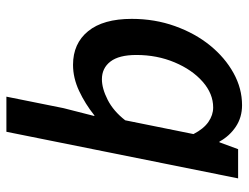

<svg xmlns="http://www.w3.org/2000/svg" viewBox="-106 -640 758 585"><g transform="rotate(-90 272.5 -347.0)"><path d="M245 12Q208 12 179.5 -7Q151 -26 134 -57H132L111 0H22L164 -706H271L236 -532L212 -438H214Q249 -466 288.5 -484.5Q328 -503 368 -503Q433 -503 470.5 -457Q508 -411 508 -324Q508 -254 486 -192.5Q464 -131 427 -85.5Q390 -40 343 -14Q296 12 245 12ZM238 -76Q280 -76 316.5 -108Q353 -140 375.5 -193.5Q398 -247 398 -310Q398 -363 378 -389Q358 -415 324 -415Q296 -415 261.5 -397.5Q227 -380 199 -344L157 -136Q173 -105 194 -90.5Q215 -76 238 -76Z"/></g></svg>

Font: Source Sans 3 Semibold
Style: Italic
Weight: 600
Italic angle: -11°
Designer: Paul D. Hunt
Foundry: Adobe
Version: Version 3.052;hotconv 1.1.0;makeotfexe 2.6.0